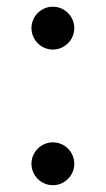

<svg xmlns="http://www.w3.org/2000/svg" viewBox="-20 -547 316 573"><path d="M137.8 5.7C172.9 5.7 201.7 -23.1 201.7 -58.2C201.7 -93.4 172.9 -122.2 137.8 -122.2C102.6 -122.2 73.9 -93.4 73.9 -58.2C73.9 -23.1 102.6 5.7 137.8 5.7ZM137.8 -399.1C172.9 -399.1 201.7 -427.9 201.7 -463.1C201.7 -498.2 172.9 -527 137.8 -527C102.6 -527 73.9 -498.2 73.9 -463.1C73.9 -427.9 102.6 -399.1 137.8 -399.1Z"/></svg>

Font: Karasuma Gothic
Style: Regular
Weight: 400
Designer: Rasmus Andersson, Ryoko Nishizuka
Foundry: Genbu
Version: Version 1.00